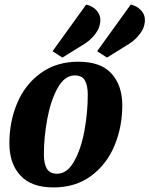

<svg xmlns="http://www.w3.org/2000/svg" viewBox="-20 -800 654 840"><path d="M515 -339Q515 -244 480.5 -162Q446 -80 378 -30Q310 20 214 20Q117 20 69 -32.5Q21 -85 21 -173Q21 -268 55.5 -349.5Q90 -431 158.5 -480.5Q227 -530 323 -530Q421 -530 468 -478Q515 -426 515 -339ZM172 -125Q172 -84 185 -62Q198 -40 230 -40Q274 -40 304.5 -94.5Q335 -149 349.5 -229Q364 -309 364 -385Q364 -426 351.5 -448Q339 -470 307 -470Q263 -470 232.5 -415.5Q202 -361 187 -280.5Q172 -200 172 -125ZM419 -713Q419 -680 396 -650Q373 -620 335 -599L253 -548L210 -576L357 -780Q384 -774 401.5 -755.5Q419 -737 419 -713ZM614 -713Q614 -680 591 -650Q568 -620 530 -599L448 -548L405 -576L552 -780Q579 -774 596.5 -755.5Q614 -737 614 -713Z"/></svg>

Font: Sansita
Style: Bold Italic
Weight: 700
Italic angle: -11°
Designer: Pablo Cosgaya
Foundry: Omnibus-Type
Version: Version 1.006